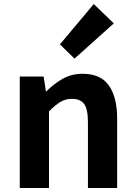

<svg xmlns="http://www.w3.org/2000/svg" viewBox="-20 -944 681 964"><path d="M79.3 0V-559.8H199L210.4 -485.9H213.2Q249.5 -522.2 293.7 -547.9Q337.9 -573.5 395.2 -573.5Q485.6 -573.5 526.9 -514.3Q568.2 -455 568.2 -349.1V0H421.5V-330.9Q421.5 -396 402.5 -421.9Q383.5 -447.7 342.1 -447.7Q307.9 -447.7 282.6 -431.9Q257.3 -416 226 -385.1V0ZM354.1 -649.7 280.9 -721.2 450.8 -923.7 551.4 -826.6Z"/></svg>

Font: Noto Sans SC Thin
Style: Regular
Weight: 100
Designer: Ryoko NISHIZUKA 西塚涼子 (kana, bopomofo & ideographs); Paul D. Hunt (Latin, Greek & Cyrillic); Sandoll Communications 산돌커뮤니
Foundry: Adobe
Version: Version 2.004-H2;hotconv 1.0.118;makeotfexe 2.5.65603